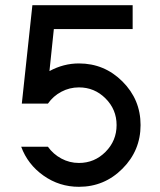

<svg xmlns="http://www.w3.org/2000/svg" viewBox="-20 -717 623 747"><path d="M287.1 9.8Q210.9 9.8 149.4 -33.7Q87.9 -77.1 62.5 -146H166.5Q187 -117.2 218.8 -100.1Q250.5 -83 287.1 -83Q347.7 -83 390.6 -126.2Q433.6 -169.4 433.6 -230.5Q433.6 -291 390.6 -334Q347.7 -377 287.1 -377Q250.5 -377 218.8 -360.1Q187 -343.3 166.5 -314H64.9L106 -696.8H496.1V-604H189.5L172.4 -440.4Q227.1 -470.2 287.1 -470.2Q386.2 -470.2 456.5 -399.9Q526.9 -329.6 526.9 -230.5Q526.9 -131.3 456.5 -60.8Q386.2 9.8 287.1 9.8Z"/></svg>

Font: Basically A Sans Serif Medium
Style: Regular
Weight: 500
Designer: Hyung-Suk Kim
Foundry: Mental Design
Version: 1.000